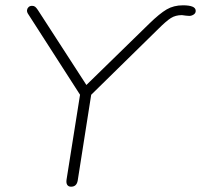

<svg xmlns="http://www.w3.org/2000/svg" viewBox="-20 -698 758 724"><path d="M231 -21 286 -367 290 -328 85 -647Q81 -654 82 -660.5Q83 -667 88 -671.5Q93 -676 101 -676Q108 -676 112.5 -672.5Q117 -669 123 -660L312 -368H296L543 -609Q582 -647 608.5 -662.5Q635 -678 670 -678Q693 -678 705.5 -673Q718 -668 718 -657Q718 -648 710 -643Q702 -638 694 -638Q688 -639 681 -639Q674 -640 666 -641Q642 -641 624.5 -630Q607 -619 577 -589L311 -328L328 -367L273 -17Q269 6 248 6Q238 6 233.5 -1Q229 -8 231 -21Z"/></svg>

Font: SN Pro Thin
Style: Italic
Weight: 200
Italic angle: -9°
Designer: Tobias Whetton
Foundry: Supernotes
Version: Version 1.003;Glyphs 3.3 (3324)